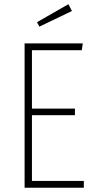

<svg xmlns="http://www.w3.org/2000/svg" viewBox="-20 -887 450 907"><path d="M303.2 -867.2 319.8 -835 166 -761.2 154.8 -782.2ZM371.1 -682.1 366.2 -649.9H130.9V-374H334V-342.8H130.9V-32.2H376V0H96.2V-682.1Z"/></svg>

Font: Fira Sans Compressed UltraLight
Style: Regular
Weight: 200
Width: 1
Designer: Carrois Corporate & Edenspiekermann AG
Foundry: Carrois Corporate GbR & Edenspiekermann AG
Version: Version 4.203;PS 004.203;hotconv 1.0.88;makeotf.lib2.5.64775